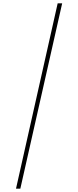

<svg xmlns="http://www.w3.org/2000/svg" viewBox="-20 -906 468 1152"><path d="M353 -886 102 226H76L326 -886Z"/></svg>

Font: Noto Sans Kannada UI Condensed Thin
Style: Regular
Weight: 100
Width: 3
Designer: Jelle Bosma - Monotype Design Team
Foundry: Monotype Imaging Inc.
Version: Version 2.005; ttfautohint (v1.8.4.7-5d5b)